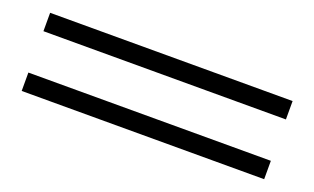

<svg xmlns="http://www.w3.org/2000/svg" viewBox="-44 -586 1028 628"><g transform="rotate(20 470.0 -272.0)"><path d="M48 -344H892V-408H48ZM48 -136H892V-200H48Z"/></g></svg>

Font: Km Standard TT
Style: Bold
Weight: 700
Designer: Alexey Kryukov <alexios@thessalonica.org.ru>
Version: Version 2.0.2